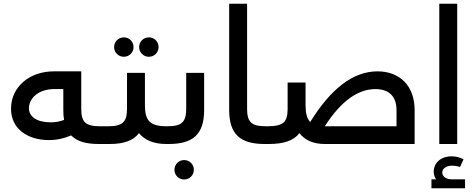

<svg xmlns="http://www.w3.org/2000/svg" viewBox="-20 -771 2542 1028"><path d="M516 -95C438 -95 415 -117 415 -189V-389H268C137 -389 39 -305 39 -189C39 -81 128 -21 242 -21C288 -21 325 -31 361 -46C392 -14 440 0 509 0H520C535 0 540 -20 540 -47C540 -77 535 -95 520 -95ZM251 -116C177 -116 135 -147 135 -191C135 -247 189 -294 269 -294H319V-183C319 -163 320 -145 323 -129C300 -120 277 -116 251 -116Z M643 -467C672 -467 695 -490 695 -519C695 -548 672 -571 643 -571C614 -571 591 -548 591 -519C591 -490 614 -467 643 -467ZM777 -467C806 -467 829 -490 829 -519C829 -548 806 -571 777 -571C748 -571 725 -548 725 -519C725 -490 748 -467 777 -467ZM871 -95C779 -95 756 -129 756 -209V-381H660V-189C660 -117 636 -95 559 -95H519C504 -95 499 -77 499 -47C499 -20 504 0 519 0H566C643 0 694 -18 724 -58C755 -21 802 0 871 0C886 0 891 -20 891 -48C891 -77 886 -95 871 -95Z M977 -189C977 -117 953 -95 876 -95H871C856 -95 851 -77 851 -47C851 -20 856 0 871 0H883C1015 0 1073 -53 1073 -183V-381H977ZM966 86C937 86 914 109 914 138C914 167 937 190 966 190C995 190 1018 167 1018 138C1018 109 995 86 966 86Z M1404 -95C1326 -95 1303 -117 1303 -189V-751H1207V-183C1207 -53 1265 0 1397 0H1409C1424 0 1429 -20 1429 -47C1429 -77 1424 -95 1409 -95Z M2001 -389C1871 -389 1752 -297 1641 -118C1623 -136 1616 -166 1616 -209V-329H1520V-189C1520 -117 1497 -95 1412 -95H1409C1394 -95 1389 -77 1389 -47C1389 -20 1394 0 1409 0H1419C1499 0 1553 -18 1583 -58C1612 -21 1657 0 1719 0H2200V-181C2200 -314 2118 -389 2001 -389ZM1719 -95C1808 -234 1900 -294 1990 -294C2064 -294 2103 -254 2103 -181V-95Z M2332 -751V0H2428V-751ZM2397 189C2365 189 2348 171 2348 153C2348 135 2365 116 2400 116C2413 116 2428 118 2443 123L2462 82C2442 71 2420 66 2398 66C2335 66 2302 107 2302 147C2302 162 2306 176 2315 189H2290V237H2470V189Z"/></svg>

Font: UULA Sans Medium
Style: Regular
Weight: 500
Designer: Mohamed Gaber, Laura Garcia Mut
Foundry: Kief Type Foundry
Version: Version 3.006;hotconv 1.0.109;makeotfexe 2.5.65596